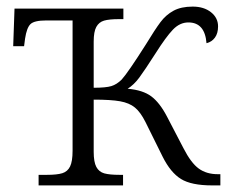

<svg xmlns="http://www.w3.org/2000/svg" viewBox="-20 -562 698 582"><path d="M97 -32H122Q153 -32 169 -37Q185 -42 192.5 -57.5Q200 -73 200 -105V-500H120Q84 -500 72.5 -489Q61 -478 56 -445L53 -422H20L24 -536H354V-504H341Q311 -504 295.5 -499.5Q280 -495 272 -480.5Q264 -466 264 -436V-296Q301 -296 317.5 -301Q334 -306 349 -321Q368 -342 422 -427Q450 -473 466.5 -495Q483 -517 506 -529.5Q529 -542 564 -542Q598 -542 619.5 -525Q641 -508 641 -482Q641 -461 631.5 -448Q622 -435 606 -431Q601 -494 551 -494Q525 -494 504 -472Q483 -450 452 -401Q418 -348 402 -326.5Q386 -305 367 -293Q413 -289 438.5 -270Q464 -251 486 -209L536 -113Q559 -68 582.5 -51Q606 -34 640 -34H648V0H623Q560 0 528.5 -19.5Q497 -39 473 -87L421 -192Q406 -222 389 -236Q372 -250 344 -255Q316 -260 264 -260V-102Q264 -71 272 -56Q280 -41 296 -36.5Q312 -32 343 -32H353V0H97Z"/></svg>

Font: Noto Serif Light
Style: Regular
Weight: 300
Designer: Monotype Design Team
Foundry: Monotype Imaging Inc.
Version: Version 1.001